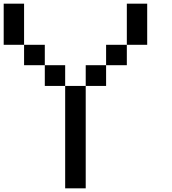

<svg xmlns="http://www.w3.org/2000/svg" viewBox="-20 -1020 929 1040"><path d="M333 0Q333 -138.7 333 -554.7Q360.4 -554.7 444.3 -554.7Q444.3 -416 444.3 0Q417 0 333 0ZM222.7 -554.7Q222.7 -583 222.7 -667Q250 -667 333 -667Q333 -638.7 333 -554.7Q305.7 -554.7 222.7 -554.7ZM444.3 -554.7Q444.3 -583 444.3 -667Q471.7 -667 554.7 -667Q554.7 -638.7 554.7 -554.7Q527.3 -554.7 444.3 -554.7ZM110.4 -667Q110.4 -694.3 110.4 -777.3Q138.7 -777.3 222.7 -777.3Q222.7 -750 222.7 -667Q194.3 -667 110.4 -667ZM554.7 -667Q554.7 -694.3 554.7 -777.3Q583 -777.3 667 -777.3Q667 -750 667 -667Q638.7 -667 554.7 -667ZM0 -777.3Q0 -833 0 -1000Q27.3 -1000 110.4 -1000Q110.4 -944.3 110.4 -777.3Q83 -777.3 0 -777.3ZM667 -777.3Q667 -833 667 -1000Q694.3 -1000 777.3 -1000Q777.3 -944.3 777.3 -777.3Q750 -777.3 667 -777.3Z"/></svg>

Font: Ingsat TST_CRD
Style: Regular
Weight: 300
Designer: Tofik Waleny
Version: 1.0